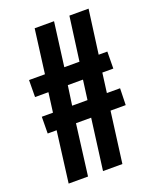

<svg xmlns="http://www.w3.org/2000/svg" viewBox="-149 -899 808 987"><g transform="rotate(-20 255.5 -405.0)"><path d="M53.2 0 88.9 -278.8H40L41 -370.1H102.1L116.2 -477.1H43L43.9 -569.8H130.9L162.1 -810.1H268.1L236.8 -569.8H319.8L352.1 -810.1H457L424.8 -569.8H472.2L471.2 -477.1H411.1L397 -370.1H469.2L466.8 -278.8H383.8L347.2 0H241.2L277.8 -278.8H194.8L159.2 0ZM207 -370.1H291L305.2 -477.1H222.2Z"/></g></svg>

Font: Oswald Medium
Style: Regular
Weight: 500
Designer: Vernon Adams
Foundry: Vernon Adams
Version: Version 4.103